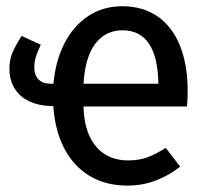

<svg xmlns="http://www.w3.org/2000/svg" viewBox="-20 -573 655 606"><path d="M570.3 -236.9H243.6Q245.1 -179.5 263.6 -141.3Q282.1 -103.1 313.1 -84.9Q344.1 -66.7 383.6 -66.7Q419 -66.7 445.1 -76.4Q471.3 -86.2 503.1 -106.2L548.7 -47.2Q515.9 -20.5 473.1 -3.8Q430.3 12.8 382.6 12.8Q312.8 12.8 262.1 -18.2Q211.3 -49.2 182.3 -105.6Q153.3 -162.1 148.2 -237.9Q81 -239 45.4 -270.8Q9.7 -302.6 9.7 -356.4Q9.7 -384.6 19.7 -407.7Q29.7 -430.8 48.2 -459.5L108.7 -431.8Q97.9 -408.7 93.1 -393.3Q88.2 -377.9 88.2 -360.5Q88.2 -335.9 101.5 -322.3Q114.9 -308.7 140.5 -308.7H148.7Q154.9 -379.5 182.8 -434.9Q210.8 -490.3 257.7 -521.8Q304.6 -553.3 365.6 -553.3Q430.8 -553.3 477.2 -521.3Q523.6 -489.2 547.9 -429Q572.3 -368.7 572.3 -286.2Q572.3 -262.6 570.3 -236.9ZM480 -308.7Q476.9 -477.4 366.7 -477.4Q313.3 -477.4 281 -435.4Q248.7 -393.3 243.6 -308.7Z"/></svg>

Font: Fira Code Fixed Retina
Style: Regular
Weight: 450
Monospace: yes
Designer: Carrois Corporate, Edenspiekermann AG, Nikita Prokopov
Foundry: Carrois Corporate, Edenspiekermann AG, Nikita Prokopov
Version: Version 5.002